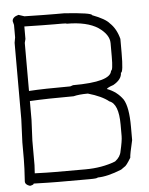

<svg xmlns="http://www.w3.org/2000/svg" viewBox="-51 -736 602 777"><g transform="rotate(-5 250.0 -347.5)"><path d="M53.2 -694.3 76.7 -686.5Q157.7 -684.6 201.7 -684.6H238.8Q350.1 -676.8 350.1 -667Q402.8 -647 418.5 -627.9Q444.8 -603.5 455.6 -561.5V-504.9Q455.6 -424.8 445.8 -424.8Q445.8 -397.5 410.6 -377.9Q388.2 -370.6 383.3 -364.3Q423.8 -349.6 447.8 -315.4Q467.3 -283.2 467.3 -204.1V-149.4Q453.6 -91.3 453.6 -79.1Q434.1 -46.4 426.3 -43.9L412.6 -34.2Q354.5 -10.7 314.9 -10.7Q314.9 -6.8 281.7 -6.8H152.8Q123 -6.8 55.2 -8.8Q55.2 -3.9 39.6 -1Q20 -6.8 20 -20.5Q23.9 -78.1 23.9 -110.4V-178.7Q27.8 -264.6 27.8 -272.5V-583Q31.7 -602.1 31.7 -604.5V-655.3Q31.7 -657.2 27.8 -670.9Q27.8 -687.5 53.2 -694.3ZM72.8 -645.5V-594.7Q68.8 -581.1 68.8 -579.1V-383.8Q127.9 -387.7 236.8 -387.7L248.5 -391.6Q401.9 -391.6 406.7 -436.5Q414.6 -436.5 414.6 -493.2V-547.9Q414.6 -582.5 371.6 -612.3Q326.7 -641.6 244.6 -641.6Q244.6 -643.6 225.1 -643.6H193.8Q153.8 -643.6 72.8 -645.5ZM246.6 -346.7H244.6Q139.6 -346.7 68.8 -342.8V-266.6Q68.8 -260.3 64.9 -182.6V-83Q64.9 -72.8 63 -49.8Q115.2 -47.9 145 -47.9H268.1Q336.4 -47.9 391.1 -69.3Q413.1 -85.9 416.5 -108.4Q426.3 -150.4 426.3 -168.9V-215.8Q426.3 -300.3 389.2 -313.5Q361.3 -336.4 305.2 -352.5Q269.5 -352.5 246.6 -346.7Z"/></g></svg>

Font: CEF Fonts CJK Mono
Style: Regular
Weight: 400
Designer: PartyBoss (派对大魔王)
Version: Release 2.25